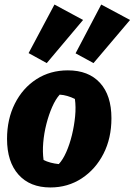

<svg xmlns="http://www.w3.org/2000/svg" viewBox="-20 -813 593 846"><path d="M202 13Q112 13 61.5 -43.5Q11 -100 11 -201Q11 -288 45.5 -356.5Q80 -425 140.5 -464Q201 -503 279 -503Q370 -503 420.5 -448Q471 -393 471 -292Q471 -204 436 -135.5Q401 -67 340 -27Q279 13 202 13ZM239 -90Q257 -109 272 -143Q287 -177 297 -218Q307 -259 311 -300.5Q315 -342 310 -377Q294 -385 277 -390Q260 -395 243 -396Q225 -376 210 -342Q195 -308 184.5 -267Q174 -226 170.5 -184.5Q167 -143 172 -108Q200 -94 239 -90ZM220 -793 346 -725 186 -535 106 -579ZM426 -793 553 -725 392 -535 313 -578Z"/></svg>

Font: Piazzolla ExtraBold
Style: Italic
Weight: 800
Italic angle: -11.3°
Designer: Juan Pablo del Peral
Foundry: Huerta Tipografica
Version: Version 1.330